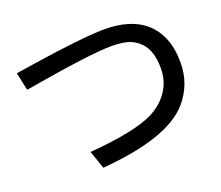

<svg xmlns="http://www.w3.org/2000/svg" viewBox="-120 -902 1240 1077"><g transform="rotate(-20 500.0 -363.0)"><path d="M49.8 -663.1Q455.6 -727.1 594.2 -727.1Q748 -727.1 833 -656.2Q933.6 -572.3 933.6 -405.8Q933.6 -275.9 849.6 -179.2Q721.7 -31.7 324.7 1L287.6 -106.9Q555.7 -128.4 668 -183.6Q728 -213.4 766.6 -261.7Q818.8 -327.1 818.8 -413.1Q818.8 -518.6 770 -568.8Q745.1 -594.2 715.8 -606.9Q674.8 -625 598.6 -625Q474.1 -625 72.8 -556.2Z"/></g></svg>

Font: BIZ UDGothic
Style: Bold
Weight: 700
Monospace: yes
Designer: TypeBank Co., Ltd.
Foundry: Morisawa Inc.
Version: Version 1.05